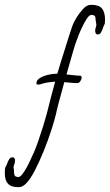

<svg xmlns="http://www.w3.org/2000/svg" viewBox="-58 -631 456 797"><path d="M19 146Q-12 146 -25 131.5Q-38 117 -38 89Q-38 74 -37 68.5Q-36 63 -33.5 59.5Q-31 56 -28 47Q-26 40 -20.5 31Q-15 22 -6 22Q1 22 3 27.5Q5 33 4 37Q4 44 1.5 50.5Q-1 57 -2 64Q-2 66 -1 69Q0 72 0 75V82Q0 90 2.5 96.5Q5 103 18 104Q26 104 36 90.5Q46 77 56 58Q66 39 73 22.5Q80 6 83 1Q91 -17 101.5 -47.5Q112 -78 121.5 -108.5Q131 -139 136 -158Q153 -228 171 -292Q155 -291 139 -288.5Q123 -286 109 -281Q106 -280 100 -280Q93 -280 93 -285Q93 -298 107.5 -307Q122 -316 141.5 -320.5Q161 -325 176 -325H180Q187 -349 195 -375Q203 -401 212 -429Q227 -478 240.5 -518Q254 -558 288 -595Q302 -611 321 -611Q353 -611 365.5 -595.5Q378 -580 378 -549Q378 -533 375.5 -529.5Q373 -526 369 -514Q367 -507 362 -497.5Q357 -488 348 -488Q341 -488 339 -493.5Q337 -499 337 -503Q337 -510 339.5 -516.5Q342 -523 342 -530Q342 -532 341 -535Q340 -538 340 -541Q339 -552 337.5 -560.5Q336 -569 321 -569Q313 -569 303.5 -555Q294 -541 284.5 -521.5Q275 -502 268.5 -485.5Q262 -469 260 -463Q256 -454 244 -413Q232 -372 218 -322Q232 -321 245.5 -319Q259 -317 273 -317Q281 -317 281 -308Q281 -304 276 -295Q271 -286 263 -286Q250 -286 236.5 -287.5Q223 -289 209 -290Q197 -247 187 -209.5Q177 -172 174 -156Q168 -131 155 -90.5Q142 -50 124 -5.5Q106 39 87 76Q68 113 50 131Q35 146 19 146Z"/></svg>

Font: Grape Nuts
Style: Regular
Weight: 400
Designer: Robert E. Leuschke
Foundry: Robert E. Leuschke
Version: Version 1.010; ttfautohint (v1.8.3)